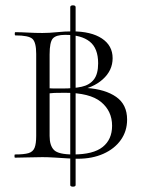

<svg xmlns="http://www.w3.org/2000/svg" viewBox="-20 -588 531 716"><path d="M268 -251 303 -260Q373 -255 413.5 -226.5Q454 -198 454 -142Q454 -99 430.5 -66Q407 -33 365.5 -14.5Q324 4 270 4Q254 4 230.5 2.5Q207 1 182.5 -0.5Q158 -2 138 -2Q111 -2 84 -1Q57 0 36 0Q34 0 34 -6Q34 -12 36 -12Q70 -12 86.5 -17Q103 -22 109 -37Q115 -52 115 -81V-387Q115 -430 101 -443Q87 -456 37 -456Q35 -456 35 -462Q35 -468 37 -468Q58 -468 84.5 -466.5Q111 -465 138 -465Q164 -465 192.5 -468Q221 -471 249 -471Q320 -471 360 -444.5Q400 -418 400 -371Q400 -325 363 -292Q326 -259 268 -251ZM223 -458Q189 -458 177 -444.5Q165 -431 165 -385V-256L144 -261Q164 -258 181 -258Q198 -258 213 -258Q255 -258 284.5 -264.5Q314 -271 330 -291.5Q346 -312 346 -352Q346 -408 314.5 -433Q283 -458 223 -458ZM253 -12Q328 -12 363 -40Q398 -68 398 -119Q398 -174 356.5 -208Q315 -242 222 -242Q202 -242 183 -241.5Q164 -241 144 -236L165 -243V-81Q165 -45 181.5 -28.5Q198 -12 253 -12ZM242 102V-561Q242 -566 247 -567.5Q252 -569 257 -567.5Q262 -566 262 -561V102Q262 106 257 107.5Q252 109 247 107.5Q242 106 242 102Z"/></svg>

Font: Cormorant Infant Light
Style: Regular
Weight: 300
Designer: Christian Thalmann (Catharsis Fonts)
Foundry: Catharsis Fonts
Version: Version 4.001